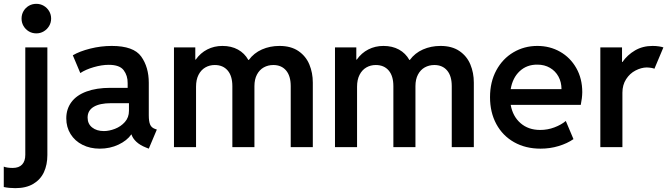

<svg xmlns="http://www.w3.org/2000/svg" viewBox="-48 -768 3482 1002"><path d="M-28.3 208V101.6Q-11.2 108.4 18.6 108.4Q50.8 108.4 67.4 90.6Q84 72.8 84 40V-520.5H199.2V41Q199.2 91.8 181.2 130.6Q163.1 169.4 125.5 191.7Q87.9 213.9 32.2 213.9Q-0.5 213.9 -28.3 208ZM64.5 -670.9Q64.5 -692.4 74.7 -710Q85 -727.5 102.5 -737.8Q120.1 -748 141.6 -748Q162.6 -748 180.2 -737.8Q197.8 -727.5 208.3 -710Q218.8 -692.4 218.8 -670.9Q218.8 -649.9 208.3 -632.3Q197.8 -614.7 180.2 -604.2Q162.6 -593.8 141.6 -593.8Q120.1 -593.8 102.5 -604.2Q85 -614.7 74.7 -632.3Q64.5 -649.9 64.5 -670.9Z M297.9 -150.4Q297.9 -198.7 324.5 -234.9Q351.1 -271 403.1 -290.3Q455.1 -309.6 528.3 -309.6H618.2V-334Q618.7 -373.5 597.4 -401.6Q576.2 -429.7 519.5 -429.7Q483.4 -429.7 441.2 -417.5Q398.9 -405.3 371.1 -386.7L332 -479.5Q367.7 -500.5 423.1 -514.4Q478.5 -528.3 535.2 -528.3Q649.4 -528.3 689 -472.9Q728.5 -417.5 728.5 -335.9V-166Q728.5 -134.3 735.4 -118.2Q742.2 -102.1 759.8 -95.7L770.5 -91.8L728.5 7.8L713.9 2Q682.6 -10.3 663.6 -28.1Q644.5 -45.9 638.2 -66.4H637.2Q614.7 -34.2 570.3 -13.2Q525.9 7.8 472.7 7.8Q422.4 7.8 382.6 -12.2Q342.8 -32.2 320.3 -68.4Q297.9 -104.5 297.9 -150.4ZM494.1 -84Q521.5 -84 552 -95.7Q582.5 -107.4 603.8 -131.3Q625 -155.3 625 -189.5V-229.5H531.2Q472.7 -229.5 440.9 -210.4Q409.2 -191.4 409.2 -154.3Q409.2 -121.6 432.9 -102.8Q456.5 -84 494.1 -84Z M859.9 -520.5H971.2V-457H973.6Q998 -491.7 1033.9 -510Q1069.8 -528.3 1112.8 -528.3Q1159.2 -528.3 1193.8 -509.3Q1228.5 -490.2 1248 -455.1H1250.5Q1276.9 -491.2 1318.8 -509.8Q1360.8 -528.3 1410.6 -528.3Q1470.2 -528.3 1509.3 -501.7Q1548.3 -475.1 1566.4 -431.6Q1584.5 -388.2 1584.5 -336.9V0H1469.2V-318.4Q1469.2 -371.6 1445.1 -400.1Q1420.9 -428.7 1378.4 -428.7Q1351.1 -428.7 1328.6 -416.3Q1306.2 -403.8 1293 -378.9Q1279.8 -354 1279.8 -318.4V0H1164.6V-318.4Q1164.6 -371.6 1140.1 -400.1Q1115.7 -428.7 1072.8 -428.7Q1045.4 -428.7 1023.2 -415.8Q1001 -402.8 988 -377.4Q975.1 -352.1 975.1 -315.4V0H859.9Z M1700.2 -520.5H1811.5V-457H1814Q1838.4 -491.7 1874.3 -510Q1910.2 -528.3 1953.1 -528.3Q1999.5 -528.3 2034.2 -509.3Q2068.8 -490.2 2088.4 -455.1H2090.8Q2117.2 -491.2 2159.2 -509.8Q2201.2 -528.3 2251 -528.3Q2310.5 -528.3 2349.6 -501.7Q2388.7 -475.1 2406.7 -431.6Q2424.8 -388.2 2424.8 -336.9V0H2309.6V-318.4Q2309.6 -371.6 2285.4 -400.1Q2261.2 -428.7 2218.8 -428.7Q2191.4 -428.7 2168.9 -416.3Q2146.5 -403.8 2133.3 -378.9Q2120.1 -354 2120.1 -318.4V0H2004.9V-318.4Q2004.9 -371.6 1980.5 -400.1Q1956.1 -428.7 1913.1 -428.7Q1885.7 -428.7 1863.5 -415.8Q1841.3 -402.8 1828.4 -377.4Q1815.4 -352.1 1815.4 -315.4V0H1700.2Z M2509.3 -260.7Q2509.3 -340.3 2542.2 -401.1Q2575.2 -461.9 2631.6 -495.1Q2688 -528.3 2756.3 -528.3Q2821.8 -528.3 2875 -498Q2928.2 -467.8 2959.5 -412.8Q2990.7 -357.9 2990.7 -287.1Q2990.2 -255.9 2982.9 -220.7H2617.2Q2627.9 -160.6 2668.7 -125.2Q2709.5 -89.8 2771 -89.8Q2810.1 -89.8 2845.5 -103.3Q2880.9 -116.7 2904.8 -136.7L2944.8 -42Q2912.6 -19.5 2867.7 -5.9Q2822.8 7.8 2772.9 7.8Q2694.8 7.8 2635 -25.9Q2575.2 -59.6 2542.2 -120.6Q2509.3 -181.6 2509.3 -260.7ZM2882.3 -302.7Q2882.3 -339.4 2866.5 -368.4Q2850.6 -397.5 2822 -414.1Q2793.5 -430.7 2756.3 -430.7Q2701.2 -431.2 2664.1 -396.5Q2627 -361.8 2617.2 -302.7Z M3085 -520.5H3198.2V-444.3H3200.2Q3226.1 -481.4 3266.1 -504.9Q3306.2 -528.3 3357.4 -528.3Q3375 -528.3 3391.1 -525.9Q3407.2 -523.4 3414.1 -520.5L3367.2 -409.2Q3363.3 -411.6 3351.8 -413.6Q3340.3 -415.5 3327.1 -416Q3298.3 -415.5 3268.6 -400.1Q3238.8 -384.8 3219.5 -354.7Q3200.2 -324.7 3200.2 -284.2V0H3085Z"/></svg>

Font: Reddit Sans Vanilla SemiBold
Style: Regular
Weight: 600
Designer: Stephen Hutchings
Foundry: Reddit
Version: Version 1.013